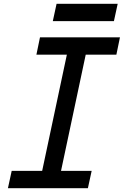

<svg xmlns="http://www.w3.org/2000/svg" viewBox="-20 -998 656 1018"><path d="M184 0 354 -800H454L284 0ZM22 0 42 -92H466L446 0ZM173 -708 192 -800H616L597 -708ZM260 -886 280 -978H604L584 -886Z"/></svg>

Font: Victor Mono Thin
Style: Italic
Weight: 100
Italic angle: -12°
Monospace: yes
Designer: Rune Bjørnerås
Version: Version 1.561;gftools[0.9.30]